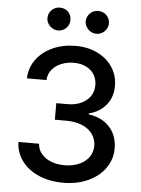

<svg xmlns="http://www.w3.org/2000/svg" viewBox="-61 -958 745 1015"><g transform="rotate(5 312.0 -450.5)"><path d="M58.6 -184.6H168Q169.9 -153.8 189.2 -130.9Q208.5 -107.9 240.7 -95.5Q272.9 -83 312.5 -83Q354.5 -83 388.2 -97.7Q421.9 -112.3 440.9 -138.4Q460 -164.6 460 -198.2Q460 -232.9 440.9 -260.3Q421.9 -287.6 386 -303Q350.1 -318.4 300.8 -318.4H240.2V-406.2H300.8Q340.3 -406.2 371.6 -420.4Q402.8 -434.6 420.2 -460Q437.5 -485.4 437.5 -518.6Q437.5 -550.8 422.4 -575.2Q407.2 -599.6 379.4 -613.3Q351.6 -627 314.5 -627Q278.3 -627 247.6 -614.3Q216.8 -601.6 198 -578.1Q179.2 -554.7 177.7 -523.4H74.2Q75.7 -579.6 108.2 -623.8Q140.6 -668 195.3 -692.4Q250 -716.8 315.4 -716.8Q382.8 -716.8 434.3 -690.9Q485.8 -665 513.7 -620.8Q541.5 -576.7 541 -524.4Q541.5 -464.8 507.6 -423.1Q473.6 -381.3 416 -367.2V-362.3Q487.8 -352.1 528.1 -307.1Q568.4 -262.2 568.4 -194.3Q568.4 -136.2 535.2 -89.6Q502 -43 443.8 -16.6Q385.7 9.8 313.5 9.8Q241.2 9.8 183.8 -14.6Q126.5 -39.1 93.5 -83.3Q60.5 -127.4 58.6 -184.6ZM154.3 -850.6Q154.3 -867.2 162.6 -881.1Q170.9 -895 185.1 -903.1Q199.2 -911.1 215.8 -911.1Q242.2 -911.1 259.3 -893.8Q276.4 -876.5 276.4 -850.6Q276.4 -834.5 268.6 -820.6Q260.7 -806.6 246.8 -798.3Q232.9 -790 215.8 -790Q199.7 -790 185.5 -798.3Q171.4 -806.6 162.8 -820.8Q154.3 -835 154.3 -850.6ZM357.4 -850.6Q357.4 -867.2 365.7 -881.1Q374 -895 388.2 -903.1Q402.3 -911.1 418.9 -911.1Q444.8 -911.1 462.6 -893.6Q480.5 -876 480.5 -850.6Q480.5 -834.5 472.2 -820.6Q463.9 -806.6 449.7 -798.3Q435.5 -790 418.9 -790Q402.8 -790 388.7 -798.3Q374.5 -806.6 366 -820.8Q357.4 -835 357.4 -850.6Z"/></g></svg>

Font: Pretendard JP Medium
Style: Regular
Weight: 500
Designer: Base glyphs from Inter by Rasmus Andersson; Hangeul glyphs from Noto Sans CJK(Source Han Sans) by Jang Soo-young and Kan
Foundry: Kil Hyung-jin
Version: Version 1.309